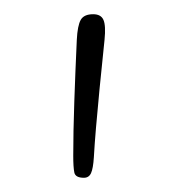

<svg xmlns="http://www.w3.org/2000/svg" viewBox="-20 -803 245 270"><path d="M88 -747Q89 -767 93.5 -775Q98 -783 111 -783Q122 -783 125.5 -775Q129 -767 127 -747Q123 -709 120 -678Q117 -647 115 -623.5Q113 -600 112 -582Q111 -566 108 -559.5Q105 -553 98 -553Q86 -553 84.5 -560.5Q83 -568 83 -584Q83 -617 84.5 -660.5Q86 -704 88 -747Z"/></svg>

Font: Playpen Sans Thin
Style: Regular
Weight: 250
Designer: Laura Meseguer, Veronika Burian, José Scaglione
Foundry: TypeTogether
Version: Version 1.001